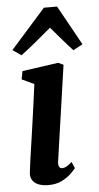

<svg xmlns="http://www.w3.org/2000/svg" viewBox="-58 -870 472 915"><g transform="rotate(-5 178.0 -412.0)"><path d="M136.5 10Q107.5 10 88 1.8Q68.5 -6.5 59.2 -22Q50 -37.5 53 -58.5Q55.5 -80.5 60 -113Q64.5 -145.5 70.5 -186Q76.5 -226.5 83.2 -273.5Q90 -320.5 97 -371.5Q104 -422.5 111 -475.5L52.5 -503L60 -542L233 -566.5L257.5 -555L192 -101Q189 -83 193.8 -73.8Q198.5 -64.5 208 -64.5Q217.5 -64.5 228 -70Q238.5 -75.5 255.5 -90L268.5 -59.5Q263 -52 246.2 -35.2Q229.5 -18.5 202 -4.2Q174.5 10 136.5 10ZM62 -617.5 21 -646 188 -834H251L356 -644.5L310.5 -620Q285 -647 259.8 -677Q234.5 -707 208.5 -736.5Q173 -706.5 136 -675.8Q99 -645 62 -617.5Z"/></g></svg>

Font: Merriweather 20pt
Style: Bold Italic
Weight: 700
Italic angle: -7.8°
Version: Version 2.101